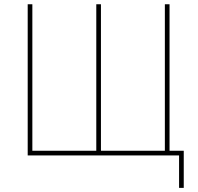

<svg xmlns="http://www.w3.org/2000/svg" viewBox="-20 -748 954 924"><path d="M113.3 -727.5H135.7V-22.5H443.4V-727.5H465.8V-22.5H773.4V-727.5H795.9V0H113.3ZM841.8 156.2V0H789.1V-22.5H864.3V156.2Z"/></svg>

Font: Inter Thin
Style: Regular
Weight: 250
Designer: Rasmus Andersson
Foundry: rsms
Version: Version 4.001;git-66647c0bb